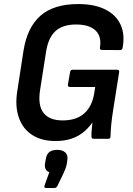

<svg xmlns="http://www.w3.org/2000/svg" viewBox="-20 -686 656 949"><path d="M253.7 11Q185.6 11 139.1 -19Q92.7 -49 73 -105.1Q53.3 -161.2 65.7 -238L96.1 -435Q114.5 -551.1 180.3 -608.6Q246.1 -666 366.8 -666Q446.5 -666 499.7 -639.6Q553 -613.3 575.7 -564.6Q598.5 -515.9 585.9 -449.3Q584.5 -438.6 574.1 -438.6L484.6 -438.9Q472.5 -438.9 473.8 -449.7Q483.3 -505.5 452.3 -535.2Q421.2 -564.9 356.3 -564.9Q290 -564.9 254.2 -532.3Q218.4 -499.7 207.5 -429.3L178.1 -241Q166.2 -164.8 195.3 -127.8Q224.3 -90.8 289.8 -90.8Q356.3 -90.8 395.3 -124.5Q434.3 -158.3 445.5 -223L450.5 -256.1H326.4Q314.3 -256.1 315.6 -267.8L326.4 -329.8Q328.8 -341.2 337.9 -341.2H558.2Q571 -341.2 569 -329.8L540.4 -149.5Q533.3 -105.7 530 -72Q526.6 -38.4 526.3 -11.8Q526.3 0 515.2 0H442.8Q432.1 0 432.1 -11.8Q431.7 -24.7 433.2 -43Q434.7 -61.3 436.7 -78.9H435.3Q415 -50.1 388.7 -29.9Q362.4 -9.6 329.3 0.7Q296.3 11 253.7 11ZM207.7 243.2Q196.2 243.2 199.9 231.4L223.8 165Q196.4 155.2 203.1 119.1L206.1 101.4Q210.2 76 224.1 65.4Q237.9 54.7 262.7 54.7Q289.3 54.7 303.2 68Q317 81.4 312.7 105.7L310.3 122.8Q308.3 135.5 304.1 146.2Q300 156.9 293.9 170.7L264.4 231.7Q258.4 243.2 250.2 243.2Z"/></svg>

Font: Sofia Sans Semi Condensed
Style: Italic
Weight: 400
Italic angle: -9°
Designer: Botio Nikoltchev, Ani Petrova
Foundry: lettersoup
Version: Version 4.101